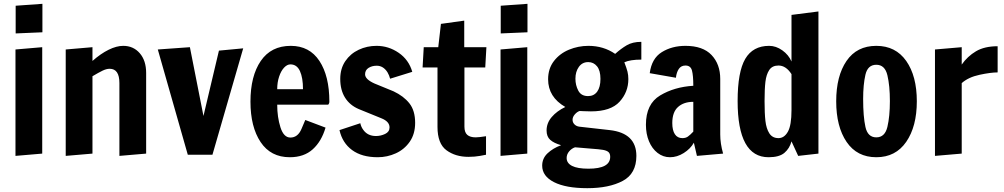

<svg xmlns="http://www.w3.org/2000/svg" viewBox="-20 -810 5257 1005"><path d="M62 -635V-780L202 -790V-641ZM61 6V-551L201 -563V-6Z M324 -551 464 -563V-491Q507 -529 548.5 -549.5Q590 -570 625 -570Q678 -570 711.5 -531.5Q745 -493 745 -428V-6L605 6V-375Q605 -450 554 -450Q537 -450 516.5 -440Q496 -430 464 -411V-6L324 6Z M963 0 806 -551 974 -563 1045 -203 1126 -545 1253 -557 1092 0Z M1291 -278Q1291 -412 1345 -491Q1399 -570 1502 -570Q1600 -570 1652 -491Q1704 -412 1704 -278Q1704 -270 1701 -266.5Q1698 -263 1698 -262H1431Q1431 -197 1448 -143.5Q1465 -90 1500 -90Q1539 -90 1558 -135Q1577 -180 1578 -182L1684 -142Q1663 -70 1617 -28.5Q1571 13 1497 13Q1397 13 1344 -66.5Q1291 -146 1291 -278ZM1566 -343Q1566 -403 1550 -438Q1534 -473 1500 -473Q1483 -473 1467 -456Q1451 -439 1441 -409Q1431 -379 1431 -343Z M1757 -129 1866 -165Q1870 -146 1881 -131Q1904 -98 1948 -98Q1973 -98 1996 -109Q2019 -120 2019 -143Q2019 -174 1976 -191L1858 -239Q1811 -259 1786 -299Q1761 -339 1761 -397Q1761 -451 1787.5 -490Q1814 -529 1857.5 -549.5Q1901 -570 1951 -570Q2014 -570 2067 -533.5Q2120 -497 2138 -434L2022 -398Q2018 -415 2008 -432Q1986 -466 1952 -466Q1927 -466 1909 -454.5Q1891 -443 1891 -421Q1891 -395 1940 -373L2040 -332Q2093 -307 2123 -269Q2153 -231 2153 -167Q2153 -109 2125 -68.5Q2097 -28 2052 -7.5Q2007 13 1957 13Q1874 13 1823 -24.5Q1772 -62 1757 -129Z M2270 -146V-457H2192L2198 -563H2274L2288 -685L2410 -702V-563H2526L2520 -457H2411V-147Q2411 -117 2426 -104Q2441 -91 2470 -91Q2486 -91 2524 -97V0Q2520 1 2492.5 6Q2465 11 2432 11Q2364 11 2317 -23.5Q2270 -58 2270 -146Z M2601 -635V-780L2741 -790V-641ZM2600 6V-551L2740 -563V-6Z M2818 57Q2818 19 2846 -7.5Q2874 -34 2917 -50Q2879 -61 2860 -78Q2841 -95 2841 -127Q2841 -166 2868 -197.5Q2895 -229 2939 -250Q2849 -302 2849 -395Q2849 -451 2879.5 -490.5Q2910 -530 2958.5 -550Q3007 -570 3060 -570Q3139 -570 3200 -528Q3230 -555 3260.5 -573Q3291 -591 3337 -591V-498Q3279 -498 3248 -484Q3260 -453 3264.5 -435Q3269 -417 3269 -396Q3269 -328 3223 -277.5Q3177 -227 3073 -227L3036 -228Q3027 -229 3014 -229Q3001 -225 2989 -211.5Q2977 -198 2977 -183Q2977 -169 2987 -159Q2997 -149 3012 -147L3172 -129Q3311 -113 3311 6Q3311 99 3239.5 137Q3168 175 3054 175Q2942 175 2880 143.5Q2818 112 2818 57ZM3123 -397Q3123 -441 3105 -463Q3087 -485 3059 -485Q3028 -485 3010 -460Q2992 -435 2992 -398Q2992 -364 3007 -335.5Q3022 -307 3058 -307Q3089 -307 3106 -330.5Q3123 -354 3123 -397ZM3174 11Q3174 -6 3165 -14Q3156 -22 3136.5 -25.5Q3117 -29 3073 -32L2990 -39Q2972 -33 2959 -17.5Q2946 -2 2946 17Q2946 44 2974.5 58.5Q3003 73 3060 73Q3174 73 3174 11Z M3361 -157Q3361 -266 3435.5 -310.5Q3510 -355 3609 -361Q3609 -415 3602 -441Q3595 -467 3568 -467Q3545 -467 3533 -449Q3521 -431 3518 -403L3381 -427Q3391 -504 3444 -537Q3497 -570 3568 -570Q3659 -570 3704.5 -522Q3750 -474 3750 -397V-106Q3750 -59 3765 -6L3628 6L3612 -63Q3594 -31 3559 -9Q3524 13 3487 13Q3451 13 3422 -9.5Q3393 -32 3377 -70.5Q3361 -109 3361 -157ZM3609 -121V-277Q3559 -277 3529 -250Q3499 -223 3499 -166Q3499 -128 3512.5 -107.5Q3526 -87 3552 -87Q3569 -87 3580.5 -95Q3592 -103 3609 -121Z M3841 -281Q3841 -434 3881 -502Q3921 -570 4006 -570Q4042 -570 4075 -546.5Q4108 -523 4123 -488V-732L4264 -750V-6L4158 6L4123 -70Q4113 -33 4086 -10Q4059 13 4003 13Q3841 13 3841 -281ZM4123 -234V-422Q4094 -467 4055 -467Q4022 -467 4006.5 -443.5Q3991 -420 3986.5 -382Q3982 -344 3982 -281Q3982 -217 3986.5 -177Q3991 -137 4007 -112Q4023 -87 4055 -87Q4085 -87 4104 -120.5Q4123 -154 4123 -234Z M4357 -280Q4357 -412 4411 -491Q4465 -570 4567 -570Q4668 -570 4723.5 -491Q4779 -412 4779 -280Q4779 -148 4723.5 -67.5Q4668 13 4567 13Q4466 13 4411.5 -67Q4357 -147 4357 -280ZM4638 -281Q4638 -361 4625 -416Q4612 -471 4567 -471Q4522 -471 4510 -419Q4498 -367 4498 -292Q4498 -200 4510 -145.5Q4522 -91 4567 -91Q4612 -91 4625 -146Q4638 -201 4638 -281Z M4874 -551 5014 -563V-472Q5044 -515 5088.5 -541.5Q5133 -568 5202 -568V-431Q5166 -431 5107.5 -418.5Q5049 -406 5014 -375V-6L4874 6Z"/></svg>

Font: Francois One
Style: Regular
Weight: 400
Designer: Vernon Adams
Foundry: Vernon Adams
Version: Version 2.000